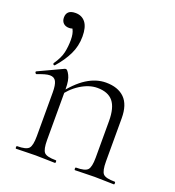

<svg xmlns="http://www.w3.org/2000/svg" viewBox="-119 -730 752 824"><g transform="rotate(20 257.5 -317.5)"><path d="M87 -635Q116 -635 132.5 -614Q149 -593 149 -550Q149 -506 130.5 -468Q112 -430 80 -394Q76 -391 73 -394.5Q70 -398 72 -401Q95 -434 101 -461.5Q107 -489 107 -519Q107 -548 98 -565Q89 -582 78 -593L116 -600Q117 -583 107 -574Q97 -565 82 -565Q65 -565 55.5 -574.5Q46 -584 46 -600Q46 -617 56 -626Q66 -635 87 -635ZM315 0Q312 0 312 -6Q312 -12 315 -12Q356 -12 368 -25Q380 -38 380 -81V-248Q380 -309 357 -337Q334 -365 285 -365Q247 -365 207.5 -340Q168 -315 139 -271L135 -283Q182 -345 225 -372Q268 -399 312 -399Q367 -399 397 -369.5Q427 -340 427 -278V-81Q427 -38 438.5 -25Q450 -12 492 -12Q495 -12 495 -6Q495 0 492 0Q475 0 452 -1Q429 -2 404 -2Q379 -2 355.5 -1Q332 0 315 0ZM46 0Q43 0 43 -6Q43 -12 46 -12Q87 -12 99 -25Q111 -38 111 -81V-281Q111 -315 103 -330.5Q95 -346 75 -346Q65 -346 51 -342Q37 -338 19 -331Q15 -330 12.5 -335Q10 -340 14 -342L125 -394Q127 -395 130 -395Q137 -395 147.5 -374.5Q158 -354 158 -315V-81Q158 -38 169.5 -25Q181 -12 223 -12Q226 -12 226 -6Q226 0 223 0Q206 0 183 -1Q160 -2 135 -2Q110 -2 86.5 -1Q63 0 46 0Z"/></g></svg>

Font: Cormorant Light Light
Style: Regular
Weight: 300
Version: Version 4.000